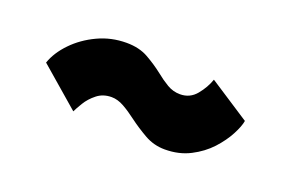

<svg xmlns="http://www.w3.org/2000/svg" viewBox="-41 -580 607 402"><g transform="rotate(20 262.5 -379.0)"><path d="M44 -374Q52.5 -398.5 73.8 -420.5Q95 -442.5 124.8 -456.5Q154.5 -470.5 188.5 -470.5Q217 -470.5 237.2 -459Q257.5 -447.5 274 -434.5Q287.5 -423.5 301 -415.5Q314.5 -407.5 330 -407.5Q352 -407.5 366 -424.5Q380 -441.5 386.5 -460.5L477 -401.5Q475 -389 465 -370Q455 -351 437.8 -332.2Q420.5 -313.5 395.8 -300.8Q371 -288 339.5 -288Q315 -288 294 -300Q273 -312 255 -325.5Q240 -337 225.8 -345Q211.5 -353 198 -353Q179 -353 165.5 -342.2Q152 -331.5 144 -318.2Q136 -305 132.5 -297.5Z"/></g></svg>

Font: Grandstander Thin Black
Style: Regular
Weight: 900
Version: Version 1.200